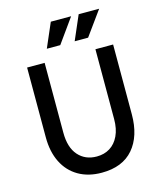

<svg xmlns="http://www.w3.org/2000/svg" viewBox="-134 -1023 953 1132"><g transform="rotate(-15 342.5 -457.0)"><path d="M346 12Q264 12 204 -23Q144 -58 112 -122.5Q80 -187 80 -275V-701H187V-275Q187 -184 229.5 -136Q272 -88 342 -88Q388 -88 422.5 -109.5Q457 -131 477 -173Q497 -215 497 -275V-701H605V-275Q605 -142 539 -65Q473 12 346 12ZM303 -778H221L285 -926H409ZM473 -778H391L455 -926H580Z"/></g></svg>

Font: Inclusive Sans Medium
Style: Regular
Weight: 500
Designer: Olivia King
Foundry: Olivia King
Version: Version 2.004